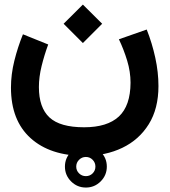

<svg xmlns="http://www.w3.org/2000/svg" viewBox="-20 -467 747 846"><path d="M266.1 267.1Q266.1 229 293.2 201.9Q320.3 174.8 358.4 174.8Q396.5 174.8 423.6 201.9Q450.7 229 450.7 267.1Q450.7 305.2 423.6 332.3Q396.5 359.4 358.4 359.4Q320.3 359.4 293.2 332.3Q266.1 305.2 266.1 267.1ZM315.9 267.1Q315.9 284.7 328.4 296.9Q340.8 309.1 358.4 309.1Q376 309.1 388.2 296.9Q400.4 284.7 400.4 267.1Q400.4 249.5 388.2 237.1Q376 224.6 358.4 224.6Q340.8 224.6 328.4 237.1Q315.9 249.5 315.9 267.1ZM260.3 -362.3 345.2 -446.8 430.2 -362.3 345.2 -277.3ZM503.9 -293.9 626.5 -336.9Q650.4 -276.4 664.3 -212.4Q678.2 -148.4 678.2 -87.9Q678.2 11.7 635.5 80.3Q592.8 148.9 519 184.3Q445.3 219.7 352.1 219.7Q201.2 219.7 114.7 141.6Q28.3 63.5 28.3 -81.1Q28.3 -139.2 43.2 -199.2Q58.1 -259.3 81.1 -315.9L192.4 -271Q175.3 -224.6 163.3 -176Q151.4 -127.4 151.4 -83.5Q151.4 7.3 198 50.5Q244.6 93.8 350.6 93.8Q452.6 93.8 503.7 46.4Q554.7 -1 555.2 -102.5Q555.2 -150.9 540.3 -200Q525.4 -249 503.9 -293.9Z"/></svg>

Font: Vazir UI
Style: Bold-UI
Weight: 700
Designer: Saber Rastikerdar
Foundry: Saber Rastikerdar
Version: Version 30.1.0